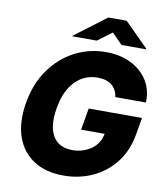

<svg xmlns="http://www.w3.org/2000/svg" viewBox="-100 -1020 966 1112"><g transform="rotate(10 383.5 -463.5)"><path d="M566.4 -489.7Q560 -534.1 529.8 -558.6Q499.6 -583.1 446.4 -583.1Q367.2 -583.1 313 -525.9Q258.9 -468.8 242.2 -364.7Q224.8 -259.9 259.4 -202.1Q294 -144.2 374.6 -144.2Q433.6 -144.2 481.5 -176Q529.5 -207.7 542.3 -269.5H403.8L425.8 -397.7H739.3L722.7 -301.5Q707 -203.8 653.8 -134.1Q600.5 -64.3 521.3 -27.2Q442.1 9.9 348 9.9Q244.7 9.9 174 -35.3Q103.3 -80.6 73.3 -164.1Q43.3 -247.5 61.8 -362.6Q81.3 -481.5 140.8 -565.3Q200.3 -649.1 285.7 -693.2Q371.1 -737.2 468 -737.2Q552.2 -737.2 615.9 -705.6Q679.7 -674 714.5 -618.3Q749.3 -562.5 746.1 -489.7ZM403.6 -793.3 487.6 -855.8 549.2 -793.3H692.4L693.4 -797.6L553.8 -936.8H446.5L261.6 -797.6L260.5 -793.3Z"/></g></svg>

Font: Inter UI Extra Bold
Style: Italic
Weight: 800
Italic angle: 9.39999°
Designer: Rasmus Andersson
Foundry: rsms
Version: 3.2;8d6f07862